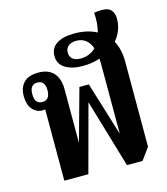

<svg xmlns="http://www.w3.org/2000/svg" viewBox="-116 -868 836 964"><g transform="rotate(-15 302.0 -386.5)"><path d="M424 6 319 -349 225 0H100V-371Q93 -369 86 -369Q55 -369 34 -393.5Q13 -418 13 -462Q13 -507 38 -532.5Q63 -558 114 -558Q165 -558 192.5 -528.5Q220 -499 220 -442V-164L295 -435H344L430 -155V-517Q430 -533 429 -546Q387 -532 339 -532Q284 -532 249 -553.5Q214 -575 214 -617Q214 -658 247 -679.5Q280 -701 338 -701Q407 -701 455 -675Q467 -719 463 -776Q526 -785 546 -767.5Q566 -750 566 -718Q566 -656 525 -608Q550 -562 550 -499V-56L505 6ZM283 -616Q283 -594 298 -582.5Q313 -571 338 -571Q386 -571 418 -603Q396 -663 339 -663Q314 -663 298.5 -651Q283 -639 283 -616ZM96 -410Q136 -410 136 -461Q136 -511 96 -511Q57 -511 57 -461Q57 -410 96 -410Z"/></g></svg>

Font: Noto Serif Thai ExtraCondensed
Style: Bold
Weight: 700
Width: 2
Designer: Monotype Design Team
Foundry: Monotype Imaging Inc.
Version: Version 2.002; ttfautohint (v1.8.4.7-5d5b)